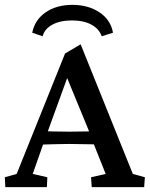

<svg xmlns="http://www.w3.org/2000/svg" viewBox="-21 -774 619 794"><path d="M1 0 -1 -41 47.9 -54.7 248 -552.7 312.5 -590.8 528.3 -54.7 578.1 -41 575.2 0H358.4L355.5 -41L416 -54.7L360.4 -194.3L349.6 -225.6L245.1 -479.5L269.5 -486.3L174.8 -225.6L164.1 -196.3L114.3 -54.7L174.8 -41L172.9 0ZM143.6 -175.8V-232.4Q162.1 -231.4 191.9 -230.5Q221.7 -229.5 265.6 -229.5Q309.6 -229.5 339.8 -230.5Q370.1 -231.4 387.7 -232.4V-176.8Q359.4 -176.8 329.1 -177.7Q298.8 -178.7 265.6 -178.7Q233.4 -178.7 204.1 -177.7Q174.8 -176.8 143.6 -175.8ZM155.3 -624 112.3 -638.7Q123 -692.4 168 -723.1Q212.9 -753.9 278.3 -753.9Q343.8 -753.9 390.1 -723.1Q436.5 -692.4 446.3 -638.7L399.4 -624Q389.6 -654.3 357.4 -671.9Q325.2 -689.5 276.4 -689.5Q227.5 -689.5 195.3 -671.9Q163.1 -654.3 155.3 -624Z"/></svg>

Font: Crimson Pro Medium
Style: Regular
Weight: 500
Designer: Jacques Le Bailly
Foundry: Baron von Fonthausen
Version: Version 1.003